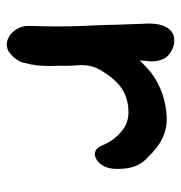

<svg xmlns="http://www.w3.org/2000/svg" viewBox="-4 -528 541 574"><g transform="rotate(90 267.0 -240.5)"><path d="M484 -336Q486 -305 480 -289Q475 -273 461 -261Q431 -240 415 -273Q400 -312 368 -336Q339 -359 294 -352Q260 -347 236 -327.5Q212 -308 192 -275Q170 -241 175 -198Q177 -172 176 -145Q178 -113 175 -80Q172 -58 167 -40Q160 -14 133 5Q106 19 79 -4Q56 -26 57 -58Q60 -146 57 -217Q54 -274 53 -331Q49 -441 50 -408Q49 -437 56 -456Q67 -485 90 -489.5Q113 -494 135 -480Q163 -464 163 -421Q163 -419 160 -387Q180 -408 199 -423Q257 -465 332 -468Q389 -470 438 -423Q447 -414 449 -412Q481 -385 484 -336Z"/></g></svg>

Font: LXGW WenKai & Jojoba
Style: Regular
Weight: 400
Designer: LXGW / Fontworks Inc.
Foundry: LXGW / Fontworks Inc.
Version: Version 1.501;January 22, 2025;FontCreator 15.0.0.2927 64-bi